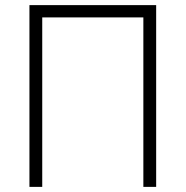

<svg xmlns="http://www.w3.org/2000/svg" viewBox="-20 -730 725 750"><path d="M95 0V-710H590V0H540V-662H145V0Z"/></svg>

Font: Geist ExtLt
Style: Regular
Weight: 400
Designer: Basement.studio, Andrés Briganti, Mateo Zaragoza
Foundry: Basement.studio, Vercel, Andrés Briganti, Guido Ferreyra, Mateo Zaragoza
Version: Version 1.401